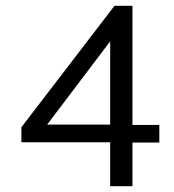

<svg xmlns="http://www.w3.org/2000/svg" viewBox="-20 -644 603 664"><path d="M361 0V-152H54V-204L376 -624H438V-212H531V-151H438V0ZM143 -213H361V-501Z"/></svg>

Font: Inconsolata SemiExpanded
Style: Regular
Weight: 400
Width: 6
Monospace: yes
Designer: Raph Levien, Cyreal, Brenton Simpson
Foundry: Raph Levien, Cyreal, Google
Version: Version 3.100; ttfautohint (v1.8.4.7-5d5b)